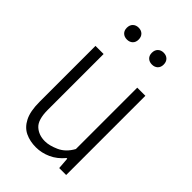

<svg xmlns="http://www.w3.org/2000/svg" viewBox="-228 -836 928 928"><g transform="rotate(45 236.0 -372.0)"><path d="M205.5 9Q165 9 132.8 -6.2Q100.5 -21.5 81.8 -58.2Q63 -95 63 -159V-541.5H118.5V-160Q118.5 -93 145.8 -67.8Q173 -42.5 216 -42.5Q246 -42.5 285 -60Q324 -77.5 348.5 -122V-541.5H404V0H356.5L352 -59.5H347.5Q318.5 -24.5 281.5 -7.8Q244.5 9 205.5 9ZM319.5 -670.5Q301.5 -670.5 290.2 -681.2Q279 -692 279 -710.5Q279 -729.5 290.2 -740.5Q301.5 -751.5 319.5 -751.5Q337.5 -751.5 348.8 -740.5Q360 -729.5 360 -710.5Q360 -692 348.8 -681.2Q337.5 -670.5 319.5 -670.5ZM148.5 -670.5Q130.5 -670.5 119.2 -681.2Q108 -692 108 -710.5Q108 -729.5 119.2 -740.5Q130.5 -751.5 148.5 -751.5Q166.5 -751.5 177.8 -740.5Q189 -729.5 189 -710.5Q189 -692 177.8 -681.2Q166.5 -670.5 148.5 -670.5Z"/></g></svg>

Font: Encode Sans Condensed Light
Style: Regular
Weight: 300
Width: 3
Designer: Multiple Designers
Foundry: Impallari Type
Version: Version 3.000; ttfautohint (v1.8.3) -l 8 -r 50 -G 200 -x 14 